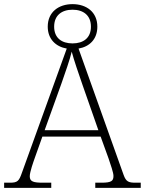

<svg xmlns="http://www.w3.org/2000/svg" viewBox="-23 -909 701 929"><path d="M-3 0H225V-25H186C139 -25 121 -30 121 -56C121 -77 139 -127 145 -144L182 -248H464L502 -143C512 -113 526 -74 526 -58C526 -34 517 -25 468 -25H438V0H658V-25H634C600 -25 587 -29 575 -63L357 -674C410 -683 448 -719 448 -780C448 -851 395 -889 328 -889C261 -889 208 -851 208 -780C208 -720 247 -683 300 -674L83 -73C69 -33 62 -25 25 -25H-3ZM328 -699C276 -699 239 -725 239 -780C239 -835 276 -862 328 -862C380 -862 417 -835 417 -780C417 -725 380 -699 328 -699ZM193 -279 275 -507C292 -555 316 -624 324 -659C335 -617 358 -551 377 -496L453 -279Z"/></svg>

Font: Noto Serif Devanagari ExtraLight
Style: Regular
Weight: 200
Designer: Universal Thirst, Indian Type Foundry and the Monotype Design Team
Foundry: Monotype Imaging Inc.
Version: Version 2.004